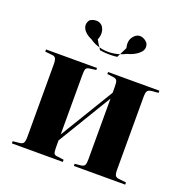

<svg xmlns="http://www.w3.org/2000/svg" viewBox="-133 -872 964 995"><g transform="rotate(20 349.0 -375.0)"><path d="M38 0V-12L77 -16Q91 -18 96.5 -26.5Q102 -35 102 -62V-457Q102 -483 96.5 -492Q91 -501 77 -502L38 -506V-518H319V-507L282 -502Q268 -500 264 -491.5Q260 -483 260 -458V-130L439 -425V-460Q439 -484 434 -492.5Q429 -501 413 -503L380 -507V-518H663V-506L628 -503Q609 -501 603 -492.5Q597 -484 597 -460V-58Q597 -34 603 -25.5Q609 -17 628 -16L663 -12V0H380V-12L413 -15Q429 -17 434 -25.5Q439 -34 439 -58V-393L260 -97V-60Q260 -35 264 -26.5Q268 -18 282 -17L319 -12V0ZM243 -647Q205 -663 192.5 -688Q180 -713 198 -737Q216 -748 234.5 -747.5Q253 -747 267 -732Q289 -700 272 -659Q278 -648 283.5 -639Q289 -630 294 -623Q350 -608 407 -626Q411 -634 416 -644.5Q421 -655 427 -667Q414 -716 450 -743Q467 -754 485.5 -748Q504 -742 516 -726Q529 -697 505 -673.5Q481 -650 438 -639Q423 -631 407 -626Q404 -621 401.5 -616Q399 -611 398 -608Q375 -605 349 -605.5Q323 -606 302 -610Q299 -614 294 -623Q264 -631 243 -647Z"/></g></svg>

Font: Literata 72pt
Style: Bold
Weight: 700
Designer: Latin by Veronika Burian and Jose Scaglione. Greek by Irene Vlachou. Cyrillic by Vera Evstafieva.
Foundry: TypeTogether
Version: Version 3.002